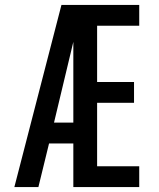

<svg xmlns="http://www.w3.org/2000/svg" viewBox="-20 -755 640 775"><path d="M38 0 228 -735H542V-651H372V-424H521V-340H372V-84H542V0H276V-176H178L135 0ZM198 -260H276V-586Q270 -562 264.5 -538Q259 -514 253 -490Z"/></svg>

Font: Iosevka SS04 Medium Extended
Style: Regular
Weight: 500
Width: 7
Monospace: yes
Designer: Belleve Invis
Foundry: Belleve Invis
Version: Version 19.0.0; ttfautohint (v1.8.4)